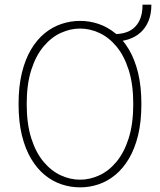

<svg xmlns="http://www.w3.org/2000/svg" viewBox="-20 -796 690 827"><path d="M325 11Q284 11 245 -2Q206 -15 172.5 -42.5Q139 -70 113.8 -112.5Q88.5 -155 74.2 -213.5Q60 -272 60 -348Q60 -423.5 74.2 -482Q88.5 -540.5 113.8 -583Q139 -625.5 172.5 -652.8Q206 -680 245 -693Q284 -706 325 -706Q366 -706 404.5 -693Q443 -680 476.5 -652.8Q510 -625.5 535.2 -583Q560.5 -540.5 574.8 -482Q589 -423.5 589 -348Q589 -272 574.8 -213.5Q560.5 -155 535.2 -112.5Q510 -70 476.5 -42.5Q443 -15 404.5 -2Q366 11 325 11ZM325 -22Q367 -22 407.8 -40.8Q448.5 -59.5 481.5 -99Q514.5 -138.5 534.2 -200.2Q554 -262 554 -348Q554 -433.5 534.2 -495Q514.5 -556.5 481.5 -596Q448.5 -635.5 407.8 -654.2Q367 -673 325 -673Q282.5 -673 241.8 -654.2Q201 -635.5 167.8 -596Q134.5 -556.5 114.8 -495Q95 -433.5 95 -348Q95 -262 114.8 -200.2Q134.5 -138.5 167.8 -99Q201 -59.5 241.8 -40.8Q282.5 -22 325 -22ZM478 -618V-649.5Q511.5 -649.5 537.8 -662.8Q564 -676 579 -704Q594 -732 594 -776H632Q632 -735 619.5 -705.2Q607 -675.5 585.5 -656.2Q564 -637 536.2 -627.5Q508.5 -618 478 -618Z"/></svg>

Font: Trispace Thin Thin
Style: Regular
Weight: 250
Version: Version 1.210